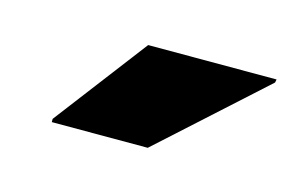

<svg xmlns="http://www.w3.org/2000/svg" viewBox="-37 -812 437 286"><g transform="rotate(15 181.0 -669.0)"><path d="M55 -595V-600L164 -743H362L361 -738L203 -595Z"/></g></svg>

Font: Azeri Sans Black
Style: Italic
Weight: 900
Designer: Hector Gatti & Omnibus-Type (original fonts) / Cristiano Sobral (main changes and remastering)
Foundry: Omnibus-Type
Version: Version 0.07;August 21, 2020;FontCreator 13.0.0.2681 64-bit;